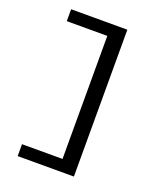

<svg xmlns="http://www.w3.org/2000/svg" viewBox="-159 -860 919 1091"><g transform="rotate(20 300.0 -315.0)"><path d="M420 129H80V57H325V-687H80V-759H420Z"/></g></svg>

Font: Edlo
Style: Regular
Weight: 400
Monospace: yes
Version: Version 0.01